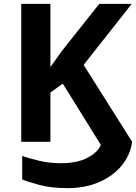

<svg xmlns="http://www.w3.org/2000/svg" viewBox="-20 -734 704 994"><path d="M330 240Q245 240 182.5 223Q120 206 95 195V73Q130 86 184 98.5Q238 111 294 111Q380 111 433.5 82.5Q487 54 502 16L305 -301L241 -255V0H90V-714H241V-387Q256 -408 271 -429Q286 -450 301 -471L494 -714H662L413 -398L664 0Q655 68 610.5 122.5Q566 177 494 208.5Q422 240 330 240Z"/></svg>

Font: Noto Sans
Style: Bold
Weight: 700
Designer: Monotype Design Team
Foundry: Monotype Imaging Inc.
Version: Version 2.000;GOOG;noto-source:20170915:90ef993387c0; ttfaut